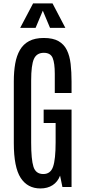

<svg xmlns="http://www.w3.org/2000/svg" viewBox="-20 -1090 498 1119"><path d="M215.3 8.3C243.3 8.3 267.2 1.9 286.9 -11C306.6 -23.8 321 -42.3 330.1 -66.4L343.8 0H397V-451.2H234.4V-373H304.2V-261.2C304.2 -194.5 299.2 -146.9 289.3 -118.4C279.4 -89.9 260.4 -75.7 232.4 -75.7C203.1 -75.7 184 -89.8 175 -118.2C166.1 -146.5 161.6 -193.5 161.6 -259.3V-620.6C161.6 -680.8 167 -722.8 177.7 -746.6C188.5 -770.3 207.7 -782.2 235.4 -782.2C261.4 -782.2 278.6 -772.2 286.9 -752.2C295.2 -732.2 299.3 -701.3 299.3 -659.7V-547.9H397V-614.3C397 -652 395.2 -686.5 391.6 -717.8C388 -749 380.7 -775.9 369.6 -798.3C358.6 -820.8 342.4 -838.1 321 -850.3C299.7 -862.5 271.2 -868.7 235.4 -868.7C200.8 -868.7 172.3 -862.6 149.7 -850.6C127 -838.5 109.2 -821.3 96.2 -798.8C83.2 -776.4 74 -749.8 68.6 -719C63.2 -688.2 60.5 -654 60.5 -616.2V-255.9C60.5 -161.8 73.9 -94.2 100.6 -53.2C127.3 -12.2 165.5 8.3 215.3 8.3ZM97.7 -927.7H187.5L229.5 -1027.8L271.5 -927.7H360.8L286.1 -1070.3H172.9Z"/></svg>

Font: Antonio
Style: Regular
Weight: 400
Designer: Vernon Adams
Foundry: Vernon Adams
Version: Version 1.002